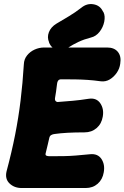

<svg xmlns="http://www.w3.org/2000/svg" viewBox="-20 -926 626 966"><path d="M585 -606Q582 -581 567.5 -560Q553 -539 532.5 -526.5Q512 -514 487 -517Q451 -522 420.5 -524Q390 -526 359 -526.5Q328 -527 288 -527Q278 -527 273 -521Q268 -515 267 -504Q265 -483 262 -465Q259 -447 257 -434Q255 -422 260.5 -417Q266 -412 273 -413Q312 -416 346.5 -419Q381 -422 426 -429Q465 -435 484.5 -406.5Q504 -378 497 -339Q491 -303 466 -281.5Q441 -260 405 -260Q357 -260 320.5 -258Q284 -256 256 -252Q245 -251 237.5 -246.5Q230 -242 228 -232Q224 -217 220 -197.5Q216 -178 210 -156Q207 -146 213 -143Q219 -140 229 -140Q271 -140 301 -140.5Q331 -141 361.5 -143.5Q392 -146 433 -150Q472 -154 490.5 -126Q509 -98 502 -59Q496 -23 471.5 -1.5Q447 20 411 20H89Q52 20 28 -3Q4 -26 13 -64Q39 -161 56 -247.5Q73 -334 83.5 -420Q94 -506 100 -603Q101 -628 116 -647Q131 -666 154 -676.5Q177 -687 202 -687H519Q555 -687 573 -665Q591 -643 585 -606ZM324 -687Q294 -668 266.5 -675.5Q239 -683 227 -711V-713Q216 -738 226 -764Q236 -790 264 -807Q296 -826 327 -844.5Q358 -863 389 -887Q417 -910 450 -904.5Q483 -899 497 -870L501 -864Q510 -845 504.5 -817Q499 -789 481 -766Q463 -743 437 -737Q402 -728 374.5 -715Q347 -702 324 -687Z"/></svg>

Font: Winky Sans ExtraBold
Style: Italic
Weight: 800
Italic angle: -8.97852°
Designer: Simon Atzbach
Foundry: typofactur
Version: Version 1.205